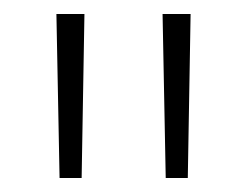

<svg xmlns="http://www.w3.org/2000/svg" viewBox="-20 -684 352 274"><path d="M96.5 -430H65L60.5 -664H100.5ZM248 -430H216.5L212 -664H252Z"/></svg>

Font: Anek Tamil ExtraLight
Style: Regular
Weight: 250
Version: Version 1.003